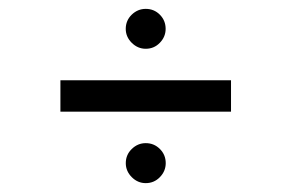

<svg xmlns="http://www.w3.org/2000/svg" viewBox="-20 -516 663 437"><path d="M117.5 -333.3H505.8V-261.8H117.5ZM266.3 -144.7Q266.3 -163.7 279.9 -176.9Q293.5 -190.2 311.7 -190.2Q330.7 -190.2 343.9 -176.9Q357.2 -163.7 357.2 -144.7Q357.2 -126.5 343.9 -112.8Q330.7 -99.2 311.7 -99.2Q293.5 -99.2 279.9 -112.8Q266.3 -126.5 266.3 -144.7ZM266.2 -450.3Q266.2 -469.3 279.8 -482.6Q293.5 -495.8 311.7 -495.8Q330.7 -495.8 343.8 -482.6Q357 -469.3 357 -450.3Q357 -432.2 343.8 -418.6Q330.7 -405 311.7 -405Q293.5 -405 279.8 -418.6Q266.2 -432.2 266.2 -450.3Z"/></svg>

Font: Oak Sans Light
Style: Regular
Weight: 400
Designer: Erik Kennedy, Walven
Foundry: Erik Kennedy, Walven
Version: Version 1.100;Glyphs 3.1.2 (3151)